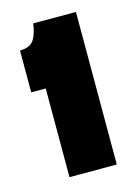

<svg xmlns="http://www.w3.org/2000/svg" viewBox="-73 -710 339 483"><g transform="rotate(-15 97.0 -468.5)"><path d="M48.8 -270V-501H11V-610Q36.7 -610 47 -624.9Q57.3 -639.8 60.7 -667.3H172V-270Z"/></g></svg>

Font: Bricolage Grotesque 96pt ExtraBold Condensed
Style: Regular
Weight: 800
Width: 3
Version: Version 1.001;gftools[0.9.33.dev8+g029e19f]